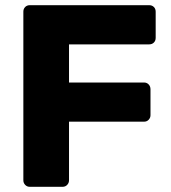

<svg xmlns="http://www.w3.org/2000/svg" viewBox="-20 -720 658 740"><path d="M95 0Q84 0 77 -7.5Q70 -15 70 -25V-675Q70 -686 77 -693Q84 -700 95 -700H555Q566 -700 573 -693Q580 -686 580 -675V-574Q580 -563 573 -556Q566 -549 555 -549H246V-402H535Q546 -402 553 -394.5Q560 -387 560 -376V-276Q560 -266 553 -258.5Q546 -251 535 -251H246V-25Q246 -15 239 -7.5Q232 0 221 0Z"/></svg>

Font: Rubik Light
Style: Bold
Weight: 700
Version: Version 2.104